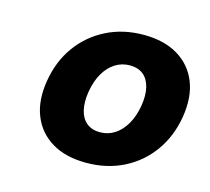

<svg xmlns="http://www.w3.org/2000/svg" viewBox="-71 -823 647 592"><g transform="rotate(15 252.5 -526.5)"><path d="M249 -313Q183.6 -313 139.4 -339.6Q95.2 -366.2 76.2 -414.1Q57.1 -461.9 67.9 -526.4Q78.6 -590.8 113.3 -638.7Q147.9 -686.5 201.2 -713.4Q254.4 -740.2 319.8 -740.2Q385.7 -740.2 429.9 -713.4Q474.1 -686.5 492.9 -638.7Q511.7 -590.8 501 -526.4Q490.2 -462.4 455.6 -414.3Q420.9 -366.2 367.9 -339.6Q314.9 -313 249 -313ZM266.1 -415Q292 -415 313 -428.7Q334 -442.4 348.4 -467.3Q362.8 -492.2 368.7 -526.4Q374.5 -561 368.4 -586.2Q362.3 -611.3 345.7 -624.8Q329.1 -638.2 302.7 -638.2Q277.3 -638.2 256.1 -624.8Q234.9 -611.3 220.5 -586.4Q206.1 -561.5 200.2 -526.4Q194.8 -492.2 200.9 -467Q207 -441.9 223.6 -428.5Q240.2 -415 266.1 -415Z"/></g></svg>

Font: Inter 24pt ExtraBold
Style: Italic
Weight: 800
Italic angle: -9.3988°
Designer: Rasmus Andersson
Foundry: rsms
Version: Version 4.001;git-66647c0bb